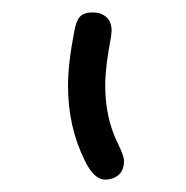

<svg xmlns="http://www.w3.org/2000/svg" viewBox="-20 -708 300 310"><path d="M89.8 -569.8Q89.8 -605.5 100.1 -658.2Q103 -674.8 109.4 -681.4Q115.7 -688 129.9 -688Q142.6 -688 151.4 -680.7Q160.2 -673.3 160.2 -658.2L159.2 -647.9Q149.9 -600.6 149.9 -569.8Q149.9 -516.6 170.9 -475.1Q180.2 -456.1 180.2 -448.2Q180.2 -433.1 171.4 -425.5Q162.6 -418 149.9 -418Q131.8 -418 117.2 -448.2Q89.8 -502.9 89.8 -569.8Z"/></svg>

Font: Pecita
Style: Book
Weight: 400
Width: 6
Version: Version 3.4.1